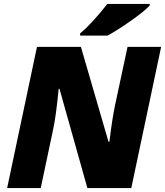

<svg xmlns="http://www.w3.org/2000/svg" viewBox="-20 -951 835 971"><path d="M644 0H421.9L280.8 -502H276.9Q262.7 -359.9 249 -297.9L186 0H16.1L167 -713.9H389.2L528.8 -233.9H533.2Q547.4 -349.1 561 -415L625 -713.9H794.9ZM385.3 -782.2Q445.3 -832 522.9 -931.2H737.3V-923.8Q715.3 -897.5 643.8 -847.2Q572.3 -796.9 523.9 -771H385.3Z"/></svg>

Font: Open Sans Extrabold
Style: Italic
Weight: 800
Italic angle: -12°
Foundry: Ascender Corporation
Version: Version 1.10